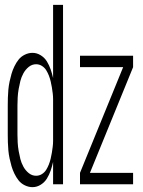

<svg xmlns="http://www.w3.org/2000/svg" viewBox="-20 -760 590 792"><path d="M114 12Q98 12 82.5 4.5Q67 -3 57 -15.5Q47 -28 39.5 -43.5Q32 -59 27.5 -74.5Q23 -90 19.5 -106.5Q16 -123 14.5 -139.5Q13 -156 12.5 -172.5Q12 -189 12 -205V-325Q12 -341 12.5 -357.5Q13 -374 14.5 -390.5Q16 -407 19.5 -423.5Q23 -440 27.5 -455.5Q32 -471 39.5 -486.5Q47 -502 57 -514.5Q67 -527 82.5 -534.5Q98 -542 114 -542Q132 -542 148 -532Q164 -522 173.5 -506.5Q183 -491 189 -473.5Q195 -456 199 -438V-740H240V0H199V-92Q195 -74 189 -56.5Q183 -39 173.5 -23.5Q164 -8 148 2Q132 12 114 12ZM129 -35Q142 -35 153 -42Q164 -49 170.5 -59.5Q177 -70 181.5 -81.5Q186 -93 189 -105.5Q192 -118 194 -130.5Q196 -143 197.5 -155Q199 -167 199 -179.5Q199 -192 199 -205V-325Q199 -338 199 -350.5Q199 -363 197.5 -375Q196 -387 194 -399.5Q192 -412 189 -424.5Q186 -437 181.5 -448.5Q177 -460 170.5 -470.5Q164 -481 153 -488Q142 -495 129 -495Q112 -495 98.5 -484Q85 -473 76.5 -457.5Q68 -442 64 -426Q60 -410 57 -393Q54 -376 53 -359Q52 -342 52 -325V-205Q52 -188 53 -171Q54 -154 57 -137Q60 -120 64 -104Q68 -88 76.5 -72.5Q85 -57 98.5 -46Q112 -35 129 -35ZM310 0V-47L488 -483H310V-530H529V-483L351 -47H529V0Z"/></svg>

Font: Lode Dark Term
Style: Regular
Weight: 400
Monospace: yes
Designer: Belleve Invis
Foundry: Belleve Invis
Version: Version 29.2.0